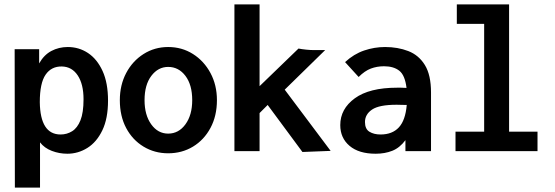

<svg xmlns="http://www.w3.org/2000/svg" viewBox="-20 -691 2540 878"><path d="M48 167 47 -466H159V-401Q181 -440 215 -458Q249 -476 290 -476Q341 -476 382.5 -448.5Q424 -421 449 -366.5Q474 -312 474 -231Q474 -149 448 -95Q422 -41 379.5 -14.5Q337 12 288 12Q251 12 217 -1Q183 -14 163 -40V167ZM257 -76Q286 -76 310 -91Q334 -106 348 -141Q362 -176 362 -237Q362 -306 335.5 -346Q309 -386 263 -387Q215 -388 188.5 -349.5Q162 -311 162 -224Q164 -76 257 -76Z M749 10Q687 10 636.5 -20.5Q586 -51 557 -105.5Q528 -160 528 -233Q528 -302 557 -357Q586 -412 636.5 -444Q687 -476 749 -476Q812 -476 862.5 -444Q913 -412 942.5 -357Q972 -302 972 -233Q972 -161 942.5 -106Q913 -51 862.5 -20.5Q812 10 749 10ZM749 -80Q797 -80 828 -122.5Q859 -165 859 -233Q859 -303 828 -344Q797 -385 749 -385Q703 -385 672 -344Q641 -303 641 -233Q641 -165 671.5 -122.5Q702 -80 749 -80Z M1363 4 1204 -211 1167 -174V0H1052V-671H1167V-297L1345 -469Q1360 -466 1380 -464Q1400 -462 1413 -462H1467L1282 -281L1492 -1Z M1698 12Q1621 12 1578.5 -24Q1536 -60 1536 -119Q1536 -193 1602.5 -241.5Q1669 -290 1796 -290Q1803 -290 1814.5 -290Q1826 -290 1839 -289Q1832 -347 1806 -367.5Q1780 -388 1736 -388Q1704 -388 1676 -377.5Q1648 -367 1620 -339L1558 -407Q1598 -444 1645 -460Q1692 -476 1741 -476Q1799 -476 1847 -457.5Q1895 -439 1923 -393.5Q1951 -348 1951 -268V0H1834V-50Q1808 -15 1774 -1.5Q1740 12 1698 12ZM1649 -133Q1649 -101 1669.5 -88.5Q1690 -76 1720 -76Q1774 -76 1804 -108.5Q1834 -141 1840 -211Q1827 -211 1815 -211.5Q1803 -212 1794 -212Q1714 -212 1681.5 -190Q1649 -168 1649 -133Z M2063 0V-89H2194V-582H2069V-671H2308V-89H2438V0Z"/></svg>

Font: Inconsolata
Style: Bold
Weight: 700
Monospace: yes
Designer: Raph Levien, Cyreal, Brenton Simpson
Foundry: Raph Levien, Cyreal, Google
Version: Version 3.100; ttfautohint (v1.8.4.7-5d5b)